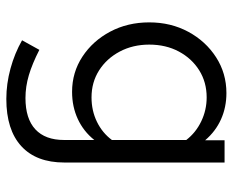

<svg xmlns="http://www.w3.org/2000/svg" viewBox="-86 -448 753 622"><g transform="rotate(90 291.0 -137.5)"><path d="M301 219Q252 219 202.5 205.5Q153 192 111 168L142 112Q187 135 224 146Q261 157 298 157Q365 157 399.5 125Q434 93 434 32V-66Q406 -31 366 -12.5Q326 6 278 6Q215 6 164 -27.5Q113 -61 83 -117.5Q53 -174 53 -244Q53 -314 83.5 -370.5Q114 -427 166 -460.5Q218 -494 282 -494Q328 -494 367 -476.5Q406 -459 435 -425V-488H507V31Q507 122 454 170.5Q401 219 301 219ZM296 -57Q339 -57 375 -74.5Q411 -92 434 -123V-364Q410 -395 373.5 -412.5Q337 -430 296 -430Q247 -430 208.5 -406Q170 -382 147.5 -340Q125 -298 125 -244Q125 -191 147.5 -148.5Q170 -106 208.5 -81.5Q247 -57 296 -57Z"/></g></svg>

Font: Red Hat Text VF
Style: Regular
Weight: 300
Designer: Pentagram, MCKL
Foundry: Pentagram, MCKL
Version: Version 1.023